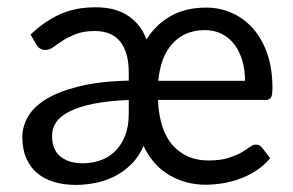

<svg xmlns="http://www.w3.org/2000/svg" viewBox="-20 -506 813 533"><path d="M42 0ZM552.2 -484.9Q590.8 -484.9 624.5 -469.7Q658.2 -454.6 683.1 -426Q708 -397.5 722.2 -356.2Q736.3 -314.9 736.3 -262.2Q736.3 -242.2 732.4 -235.4Q728.5 -228.5 716.3 -228.5H418.5Q422.4 -143.6 460 -102.1Q497.6 -60.5 558.6 -60.5Q591.3 -60.5 613.3 -67.4Q635.3 -74.2 649.7 -82.5Q664.1 -90.8 673.1 -97.7Q682.1 -104.5 689.5 -104.5Q696.3 -104.5 700.4 -102.3Q704.6 -100.1 707.5 -96.2L730 -66.9Q714.4 -47.9 693.6 -33.9Q672.9 -20 649.4 -11Q626 -2 600.6 2.4Q575.2 6.8 550.8 6.8Q495.6 6.8 450.2 -19.8Q404.8 -46.4 378.4 -100.6Q365.7 -71.3 345.2 -50.8Q324.7 -30.3 299.6 -17.3Q274.4 -4.4 246.1 1.5Q217.8 7.3 189.9 7.3Q156.7 7.3 129.6 -1Q102.5 -9.3 83 -25.6Q63.5 -42 52.7 -67.1Q42 -92.3 42 -126Q42 -154.3 57.4 -181.6Q72.8 -209 107.7 -230.5Q142.6 -252 199 -266.1Q255.4 -280.3 337.4 -282.2V-305.2Q337.4 -360.8 313.7 -390.4Q290 -419.9 243.2 -419.9Q212.4 -419.9 191.2 -411.6Q169.9 -403.3 154.8 -393.6Q139.6 -383.8 128.4 -375.5Q117.2 -367.2 106 -367.2Q97.2 -367.2 90.8 -371.6Q84.5 -376 80.6 -382.8L64.9 -410.2Q105 -448.2 147.9 -467Q190.9 -485.8 244.6 -485.8Q301.3 -485.8 336.2 -461.9Q371.1 -438 386.7 -396.5Q412.1 -437.5 453.6 -461.2Q495.1 -484.9 552.2 -484.9ZM337.4 -228.5Q279.3 -226.1 238.8 -217.8Q198.2 -209.5 172.9 -196.5Q147.5 -183.6 136 -166.7Q124.5 -149.9 124.5 -130.4Q124.5 -89.8 147.9 -71.3Q171.4 -52.7 209.5 -52.7Q236.3 -52.7 259.8 -61.3Q283.2 -69.8 300.3 -86.9Q317.4 -104 327.4 -129.6Q337.4 -155.3 337.4 -189.9ZM548.8 -422.4Q520 -422.4 497.3 -412.6Q474.6 -402.8 458.3 -384.5Q441.9 -366.2 432.1 -340.3Q422.4 -314.5 419.4 -281.7H660.2Q660.2 -312 652.6 -337.9Q645 -363.8 630.6 -382.6Q616.2 -401.4 595.7 -411.9Q575.2 -422.4 548.8 -422.4Z"/></svg>

Font: Carlito
Style: Regular
Weight: 400
Designer: Lukasz Dziedzic
Foundry: tyPoland Lukasz Dziedzic
Version: Version 1.103; Beta1; all basic design good, some composites